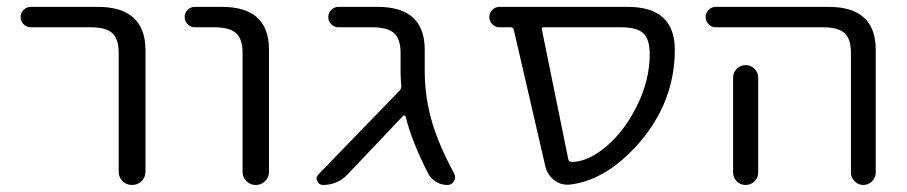

<svg xmlns="http://www.w3.org/2000/svg" viewBox="-20 -562 2644 560"><path d="M70.3 -482.4Q57.6 -482.4 48.8 -491.2Q40 -500 40 -512.2Q40 -524.4 48.8 -533.2Q57.6 -542 70.3 -542H264.6Q403.3 -542 404.3 -417V-61.5Q404.3 -44.9 393.1 -33.7Q381.8 -22.5 365.2 -22.5Q348.6 -22.5 337.4 -33.7Q326.2 -44.9 326.2 -61.5V-407.2Q326.2 -448.2 307.6 -465.3Q289.1 -482.4 245.1 -482.4Z M547.9 -482.4Q536.1 -482.4 527.3 -491.2Q518.6 -500 518.6 -512.2Q518.6 -524.4 527.3 -533.2Q536.1 -542 547.9 -542H627Q764.6 -542 764.6 -417V-60.5Q764.6 -44.9 753.4 -33.7Q742.2 -22.5 726.1 -22.5Q710 -22.5 698.7 -33.7Q687.5 -44.9 687.5 -60.5V-407.2Q687.5 -448.2 668.5 -465.3Q649.4 -482.4 605.5 -482.4Z M1218.8 -354.5Q1218.8 -275.4 1242.2 -199.2Q1261.7 -135.7 1304.7 -55.7Q1307.6 -50.8 1307.6 -44.9Q1307.6 -39.1 1303.7 -33.2Q1297.9 -22.5 1285.2 -22.5Q1266.6 -22.5 1251.5 -31.7Q1236.3 -41 1228.5 -56.6Q1179.7 -152.3 1163.1 -222.7Q1162.1 -224.6 1159.7 -225.1Q1157.2 -225.6 1156.2 -224.6L993.2 -52.7Q963.9 -22.5 921.9 -22.5Q910.2 -22.5 905.3 -34.2Q903.3 -38.1 903.3 -42Q903.3 -47.9 908.2 -52.7L1145.5 -297.9Q1150.4 -302.7 1150.4 -310.5Q1148.4 -335 1148.4 -347.7V-407.2Q1148.4 -448.2 1129.4 -465.3Q1110.4 -482.4 1066.4 -482.4H966.8Q955.1 -482.4 946.3 -491.2Q937.5 -500 937.5 -512.2Q937.5 -524.4 946.3 -533.2Q955.1 -542 966.8 -542H1081.1Q1218.8 -542 1218.8 -417Z M1948.2 -417Q1948.2 -264.6 1842.8 -143.6Q1747.1 -35.2 1640.6 -23.4Q1636.7 -23.4 1633.8 -23.4Q1613.3 -23.4 1595.7 -37.1Q1576.2 -52.7 1570.3 -78.1L1478.5 -475.6Q1476.6 -482.4 1469.7 -482.4H1436.5Q1424.8 -482.4 1416 -491.2Q1407.2 -500 1407.2 -512.2Q1407.2 -524.4 1416 -533.2Q1424.8 -542 1436.5 -542H1810.5Q1948.2 -542 1948.2 -417ZM1565.4 -482.4Q1558.6 -482.4 1560.5 -475.6L1637.7 -96.7Q1639.6 -89.8 1647.5 -89.8H1648.4Q1694.3 -89.8 1747.6 -134.3Q1800.8 -178.7 1837.9 -253.4Q1875 -328.1 1875 -404.3Q1875 -447.3 1856.4 -464.8Q1837.9 -482.4 1793 -482.4Z M2191.4 -335.9V-95.7V-58.6Q2191.4 -43.9 2180.7 -33.2Q2169.9 -22.5 2154.8 -22.5Q2139.6 -22.5 2128.9 -33.2Q2118.2 -43.9 2118.2 -58.6V-95.7V-335.9Q2118.2 -350.6 2128.9 -361.3Q2139.6 -372.1 2154.8 -372.1Q2169.9 -372.1 2180.7 -361.3Q2191.4 -350.6 2191.4 -335.9ZM2067.4 -482.4Q2055.7 -482.4 2046.9 -491.2Q2038.1 -500 2038.1 -512.2Q2038.1 -524.4 2046.9 -533.2Q2055.7 -542 2067.4 -542H2396.5Q2534.2 -542 2534.2 -417V-58.6Q2534.2 -43.9 2523.4 -33.2Q2512.7 -22.5 2498 -22.5Q2483.4 -22.5 2472.7 -33.2Q2461.9 -43.9 2461.9 -58.6V-407.2Q2461.9 -448.2 2443.4 -465.3Q2424.8 -482.4 2380.9 -482.4Z"/></svg>

Font: Gen Jyuu Gothic P Normal
Style: Regular
Weight: 300
Designer: [Source Han Sans]
Ryoko NISHIZUKA  (kana & ideographs); Paul D. Hunt (Latin, Greek & Cyrillic); Wenlong ZHANG  (bopomofo
Version: Version 1.002.20150607